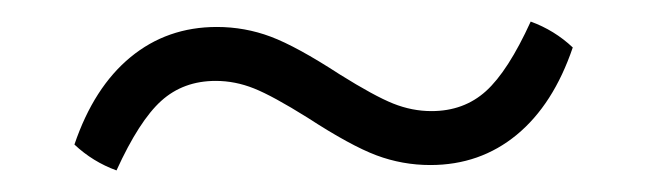

<svg xmlns="http://www.w3.org/2000/svg" viewBox="-20 -411 600 178"><path d="M511 -367Q493 -314 459 -286Q425 -258 379 -258Q353 -258 329 -267Q305 -276 265 -302Q233 -322 215.5 -329Q198 -336 180 -336Q150 -336 129.5 -317.5Q109 -299 88 -253Q66 -261 49 -277Q67 -330 101 -358Q135 -386 181 -386Q207 -386 231 -377Q255 -368 295 -342Q327 -322 344.5 -315Q362 -308 380 -308Q410 -308 430.5 -326.5Q451 -345 472 -391Q494 -383 511 -367Z"/></svg>

Font: Scope One
Style: Regular
Weight: 400
Designer: Dalton Maag Ltd
Foundry: Dalton Maag Ltd
Version: Version 1.002; ttfautohint (v1.4.1) -l 11 -r 50 -G 50 -x 14 